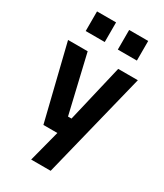

<svg xmlns="http://www.w3.org/2000/svg" viewBox="-228 -817 957 1117"><g transform="rotate(30 250.0 -259.0)"><path d="M294.9 -596.2V-728H422.9V-596.2ZM79.1 -596.2V-728H207V-596.2ZM16.1 -500H147.9L238.8 -113.8H262.2L353 -500H484.9L309.1 210H178.2L232.9 0H139.2Z"/></g></svg>

Font: TitilliumWeb-Bold
Style: Bold
Weight: 700
Version: Version 1.001;PS 57.000;hotconv 1.0.70;makeotf.lib2.5.55311